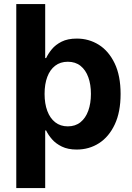

<svg xmlns="http://www.w3.org/2000/svg" viewBox="-20 -748 670 972"><path d="M368.3 9.1Q323.9 9.1 293.1 -6Q262.3 -21 243.1 -43.2Q223.9 -65.4 213.5 -87.4H208.8V204.1H62.4V-727.5H208.8V-454H213.5Q223.6 -475.8 242.3 -498.7Q261 -521.5 291.9 -537.1Q322.7 -552.7 369.1 -552.7Q429.8 -552.7 480 -521.5Q530.1 -490.2 560.3 -427.7Q590.5 -365.3 590.5 -272Q590.5 -181.1 561.2 -118.5Q531.9 -55.8 481.6 -23.3Q431.4 9.1 368.3 9.1ZM323.2 -108.3Q361.5 -108.3 387.5 -129.3Q413.5 -150.3 426.9 -187.4Q440.3 -224.6 440.3 -272.5Q440.3 -320.4 427 -357.1Q413.7 -393.8 387.7 -414.6Q361.8 -435.4 323.2 -435.4Q285.5 -435.4 259.3 -415.2Q233 -395.1 219.4 -358.7Q205.7 -322.2 205.7 -272.5Q205.7 -223.3 219.5 -186.4Q233.2 -149.5 259.6 -128.9Q286 -108.3 323.2 -108.3Z"/></svg>

Font: Inter Variable LoSnoCo
Style: Regular
Weight: 400
Designer: Rasmus Andersson
Foundry: rsms
Version: Version 4.000;git-a52131595; featfreeze: case,dlig,ss01,ss02